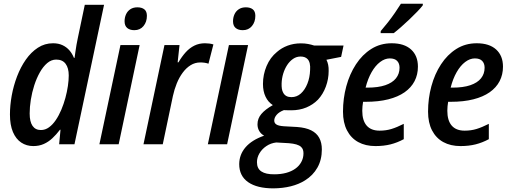

<svg xmlns="http://www.w3.org/2000/svg" viewBox="-20 -786 2781 1046"><path d="M161.6 9.8Q124.5 9.8 95.7 -9.3Q66.9 -28.3 50.5 -66.7Q34.2 -105 34.2 -162.6Q34.2 -211.9 43.9 -265.6Q53.7 -319.3 73 -369.9Q92.3 -420.4 120.8 -461.2Q149.4 -502 186.5 -526.1Q223.6 -550.3 269 -550.3Q298.3 -550.3 320.3 -540Q342.3 -529.8 357.9 -512Q373.5 -494.1 382.8 -470.7H386.2Q388.2 -485.8 390.9 -504.2Q393.6 -522.5 396.7 -541.7Q399.9 -561 403.8 -578.1L441.9 -759.8H546.9L385.7 0H302.2L309.6 -79.1H306.6Q286.6 -52.7 265.1 -32.7Q243.7 -12.7 218.3 -1.5Q192.9 9.8 161.6 9.8ZM202.6 -77.6Q226.6 -77.6 246.8 -92.3Q267.1 -106.9 283.9 -131.8Q300.8 -156.7 314 -188Q327.1 -219.2 336.2 -252.4Q345.2 -285.6 349.9 -317.6Q354.5 -349.6 354.5 -375Q354.5 -415.5 337.4 -438.5Q320.3 -461.4 286.1 -461.4Q259.8 -461.4 237.3 -442.4Q214.8 -423.3 197 -391.6Q179.2 -359.9 166.7 -321.3Q154.3 -282.7 147.9 -242.7Q141.6 -202.6 141.6 -168Q141.6 -123 157.2 -100.3Q172.9 -77.6 202.6 -77.6Z M521.5 0 636.2 -540.5H740.7L626.5 0ZM711.9 -621.6Q687.5 -621.6 673.1 -633.5Q658.7 -645.5 658.7 -669.9Q658.7 -690.4 666.5 -707.8Q674.3 -725.1 689.9 -735.6Q705.6 -746.1 728.5 -746.1Q752.4 -746.1 766.4 -735.1Q780.3 -724.1 780.3 -699.7Q780.3 -666.5 761.7 -644Q743.2 -621.6 711.9 -621.6Z M761.7 0 876 -540.5H958L947.8 -446.3H952.1Q970.7 -478 991.9 -501.5Q1013.2 -524.9 1039.1 -537.6Q1064.9 -550.3 1096.7 -550.3Q1108.4 -550.3 1120.1 -548.8Q1131.8 -547.4 1142.6 -543.9L1115.7 -439Q1106.4 -442.4 1095.2 -444.1Q1084 -445.8 1071.3 -445.8Q1042.5 -445.8 1018.6 -430.9Q994.6 -416 975.6 -390.4Q956.5 -364.7 943.1 -331.8Q929.7 -298.8 921.9 -262.7L866.7 0Z M1112.3 0 1227.1 -540.5H1331.5L1217.3 0ZM1302.7 -621.6Q1278.3 -621.6 1263.9 -633.5Q1249.5 -645.5 1249.5 -669.9Q1249.5 -690.4 1257.3 -707.8Q1265.1 -725.1 1280.8 -735.6Q1296.4 -746.1 1319.3 -746.1Q1343.3 -746.1 1357.2 -735.1Q1371.1 -724.1 1371.1 -699.7Q1371.1 -666.5 1352.5 -644Q1334 -621.6 1302.7 -621.6Z M1469.7 240.2Q1380.4 240.2 1331.8 206.3Q1283.2 172.4 1283.2 107.9Q1283.7 55.7 1317.9 16.1Q1352.1 -23.4 1418.9 -46.9Q1402.3 -55.7 1392.6 -71.8Q1382.8 -87.9 1382.8 -108.9Q1382.8 -140.1 1403.8 -165Q1424.8 -189.9 1466.3 -213.4Q1440.9 -229.5 1426.8 -259Q1412.6 -288.6 1412.6 -328.6Q1412.6 -379.9 1432.4 -426.5Q1452.1 -473.1 1488.8 -502.9Q1513.7 -524.9 1547.1 -537.4Q1580.6 -549.8 1619.1 -549.8Q1640.6 -549.8 1658.4 -546.4Q1676.3 -543 1690.9 -538.1H1851.6L1838.4 -476.1L1758.3 -460.4Q1764.6 -448.7 1767.8 -433.1Q1771 -417.5 1770.5 -399.4Q1770.5 -355.5 1755.1 -314Q1739.7 -272.5 1712.4 -243.2Q1685.5 -215.8 1648.7 -200.4Q1611.8 -185.1 1565.9 -185.1Q1552.2 -185.1 1542.5 -185.5Q1532.7 -186 1526.4 -186Q1500 -175.8 1487.1 -160.4Q1474.1 -145 1474.1 -129.4Q1474.1 -115.7 1484.9 -108.4Q1491.2 -104 1501.7 -101.6Q1512.2 -99.1 1527.3 -98.1L1598.1 -94.2Q1645.5 -90.8 1675.3 -75.9Q1705.1 -61 1719.2 -34.9Q1733.4 -8.8 1733.4 28.3Q1733.4 84.5 1709.2 127.2Q1685.1 169.9 1641.6 196.8Q1608.4 217.8 1564.7 228.8Q1521 239.7 1469.7 240.2ZM1474.6 163.6Q1509.8 163.6 1538.8 155.8Q1567.9 147.9 1588.4 133.3Q1609.4 118.7 1621.3 96.9Q1633.3 75.2 1633.3 49.3Q1633.3 38.6 1630.4 29.8Q1627.4 21 1620.1 14.2Q1611.3 5.9 1594.7 1Q1578.1 -3.9 1553.7 -5.9L1484.9 -9.8Q1455.1 -6.3 1431.2 9.8Q1407.2 25.9 1393.6 49.1Q1379.9 72.3 1379.9 97.7Q1379.9 132.3 1404.1 148.2Q1428.2 164.1 1474.6 163.6ZM1567.4 -256.8Q1597.2 -256.8 1619.1 -276.6Q1641.1 -296.4 1654.5 -329.8Q1668 -363.3 1669.4 -404.8Q1670.9 -425.3 1667.5 -440.2Q1664.1 -455.1 1655.8 -463.9Q1649.4 -470.7 1639.9 -474.4Q1630.4 -478 1617.7 -478Q1595.2 -478 1576.7 -465.3Q1558.1 -452.6 1544.4 -431.6Q1530.8 -410.6 1522.9 -384.8Q1515.1 -358.9 1514.2 -331.5Q1513.7 -315.4 1515.6 -302.7Q1517.6 -290 1522.9 -280.8Q1535.6 -256.8 1567.4 -256.8Z M2025.4 9.8Q1971.2 9.8 1931.6 -12Q1892.1 -33.7 1870.4 -75.7Q1848.6 -117.7 1848.6 -177.7Q1848.6 -249.5 1866.7 -316.2Q1884.8 -382.8 1919.2 -435.5Q1953.6 -488.3 2002.7 -519.3Q2051.8 -550.3 2113.8 -550.3Q2182.1 -550.3 2219.5 -516.4Q2256.8 -482.4 2256.8 -422.9Q2256.8 -379.4 2238.5 -344Q2220.2 -308.6 2184.3 -283.4Q2148.4 -258.3 2095.5 -244.9Q2042.5 -231.4 1972.7 -231.4H1958Q1956.1 -219.7 1954.8 -207.3Q1953.6 -194.8 1953.6 -182.6Q1953.6 -129.4 1977.5 -101.8Q2001.5 -74.2 2047.9 -74.2Q2083 -74.2 2112.5 -83.3Q2142.1 -92.3 2179.7 -111.3V-27.8Q2144.5 -8.8 2107.7 0.5Q2070.8 9.8 2025.4 9.8ZM1971.7 -308.6H1981.9Q2040 -308.6 2078.9 -321.8Q2117.7 -335 2137.2 -359.4Q2156.7 -383.8 2156.7 -417Q2156.7 -440.4 2143.6 -454.1Q2130.4 -467.8 2103.5 -467.8Q2076.7 -467.8 2050.8 -448.2Q2024.9 -428.7 2004.4 -392.8Q1983.9 -356.9 1971.7 -308.6ZM2053.7 -605.5 2054.2 -616.7Q2073.7 -639.2 2093.8 -664.8Q2113.8 -690.4 2131.8 -716.6Q2149.9 -742.7 2164.1 -765.6H2283.7L2283.2 -756.8Q2272.9 -743.2 2253.2 -722.7Q2233.4 -702.1 2210 -679.9Q2186.5 -657.7 2164.1 -637.9Q2141.6 -618.2 2125 -605.5Z M2488.8 9.8Q2434.6 9.8 2395 -12Q2355.5 -33.7 2333.7 -75.7Q2312 -117.7 2312 -177.7Q2312 -249.5 2330.1 -316.2Q2348.1 -382.8 2382.6 -435.5Q2417 -488.3 2466.1 -519.3Q2515.1 -550.3 2577.1 -550.3Q2645.5 -550.3 2682.9 -516.4Q2720.2 -482.4 2720.2 -422.9Q2720.2 -379.4 2701.9 -344Q2683.6 -308.6 2647.7 -283.4Q2611.8 -258.3 2558.8 -244.9Q2505.9 -231.4 2436 -231.4H2421.4Q2419.4 -219.7 2418.2 -207.3Q2417 -194.8 2417 -182.6Q2417 -129.4 2440.9 -101.8Q2464.8 -74.2 2511.2 -74.2Q2546.4 -74.2 2575.9 -83.3Q2605.5 -92.3 2643.1 -111.3V-27.8Q2607.9 -8.8 2571 0.5Q2534.2 9.8 2488.8 9.8ZM2435.1 -308.6H2445.3Q2503.4 -308.6 2542.2 -321.8Q2581.1 -335 2600.6 -359.4Q2620.1 -383.8 2620.1 -417Q2620.1 -440.4 2606.9 -454.1Q2593.8 -467.8 2566.9 -467.8Q2540 -467.8 2514.2 -448.2Q2488.3 -428.7 2467.8 -392.8Q2447.3 -356.9 2435.1 -308.6Z"/></svg>

Font: Open Sans SemiCondensed SemiBold
Style: Italic
Weight: 600
Width: 4
Italic angle: -12°
Designer: Monotype Design Team
Foundry: Monotype Imaging Inc.
Version: Version 3.000